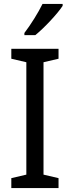

<svg xmlns="http://www.w3.org/2000/svg" viewBox="-20 -964 358 984"><path d="M301 -934V-944H198C176 -899 138 -838 105 -795V-784H161C206 -820 276 -895 301 -934ZM280 0V-51L203 -69V-645L280 -663V-714H38V-663L115 -645V-69L38 -51V0Z"/></svg>

Font: Noto Sans Malayalam SemiCondensed
Style: Regular
Weight: 400
Width: 4
Designer: Jelle Bosma - Monotype Design Team
Foundry: Monotype Imaging Inc.
Version: Version 2.104